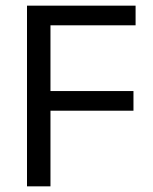

<svg xmlns="http://www.w3.org/2000/svg" viewBox="-20 -659 540 679"><path d="M75.5 0V-639H158.5V0ZM122.5 -267.5V-337H452V-267.5ZM99.5 -569.5V-639H459.5V-569.5Z"/></svg>

Font: Anek Odia
Style: Regular
Weight: 400
Designer: Yesha Goshar & Mahesh Sahu (Odia), Yesha Goshar (Latin)
Foundry: Ek Type
Version: Version 1.003